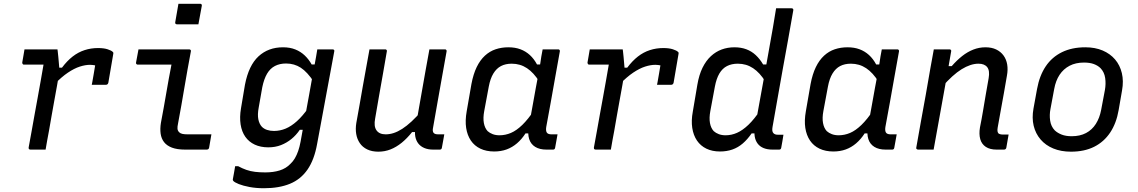

<svg xmlns="http://www.w3.org/2000/svg" viewBox="-20 -794 6040 1019"><path d="M110 -532Q122 -532 139.5 -532Q157 -532 177 -532Q197 -532 217 -532Q237 -532 255 -532Q273 -532 285 -532Q285 -532 286.5 -520.5Q288 -509 289.5 -492Q291 -475 292.5 -458Q294 -441 295 -429Q296 -417 296 -417Q290 -381 283 -341.5Q276 -302 268.5 -261.5Q261 -221 254 -180.5Q247 -140 240 -100Q235 -74 230.5 -49Q226 -24 222 0Q202 0 182 0Q162 0 141 0Q138 0 135.5 -1.5Q133 -3 132.5 -5Q132 -7 132 -11Q140 -52 147.5 -96Q155 -140 163.5 -185.5Q172 -231 180 -276Q188 -321 196 -365Q204 -409 211 -451H194Q180 -451 165.5 -451Q151 -451 136.5 -451Q122 -451 107 -451Q104 -451 102 -452.5Q100 -454 99 -456.5Q98 -459 98 -462Q101 -479 104 -496.5Q107 -514 110 -532ZM500 -539Q531 -539 551 -532.5Q571 -526 578 -519Q580 -518 580.5 -516.5Q581 -515 581.5 -513.5Q582 -512 581.5 -510.5Q581 -509 581 -507L555 -355Q554 -352 553 -350Q552 -348 550 -346.5Q548 -345 546 -344.5Q544 -344 541 -344Q523 -344 504.5 -344Q486 -344 467 -344L470 -359Q474 -381 477.5 -402Q481 -423 485 -447Q479 -448 473 -449Q467 -450 458 -450Q433 -450 403.5 -440.5Q374 -431 340.5 -408.5Q307 -386 268 -346L274 -435H309Q336 -471 365.5 -494Q395 -517 429 -528Q463 -539 500 -539Z M715 -532Q760 -532 804.5 -532Q849 -532 894 -532Q939 -532 984 -532Q987 -532 989 -531Q991 -530 992.5 -527.5Q994 -525 993 -521Q984 -473 975.5 -426Q967 -379 959 -331Q951 -283 942.5 -235Q934 -187 925 -139Q921 -121 922 -110.5Q923 -100 931 -92Q937 -86 947.5 -83.5Q958 -81 976 -81Q1002 -81 1031.5 -81Q1061 -81 1086 -81H1102Q1099 -63 1096 -46Q1093 -29 1090 -11Q1089 -5 1085.5 -2.5Q1082 0 1077 0Q1071 0 1052 0Q1033 0 1008.5 0Q984 0 963 0Q920 0 892.5 -10.5Q865 -21 850.5 -40Q836 -59 832.5 -85Q829 -111 834 -142Q842 -182 848.5 -220.5Q855 -259 862 -297.5Q869 -336 875.5 -374.5Q882 -413 890 -451H872Q845 -451 818.5 -451Q792 -451 765 -451Q738 -451 711 -451Q707 -451 704 -454Q701 -457 702 -462Q705 -479 708.5 -497Q712 -515 715 -532ZM927 -774Q941 -774 955.5 -774Q970 -774 984.5 -774Q999 -774 1013.5 -774Q1028 -774 1042 -774Q1047 -774 1049.5 -771Q1052 -768 1051 -763L1033 -665Q1019 -665 1005 -665Q991 -665 976 -665Q961 -665 947 -665Q933 -665 919 -665Q914 -665 911.5 -668Q909 -671 910 -676Z M1482 -543Q1519 -543 1547.5 -531.5Q1576 -520 1597.5 -499.5Q1619 -479 1634 -452H1664L1646 -359Q1611 -412 1576.5 -434.5Q1542 -457 1498 -457Q1465 -457 1439.5 -444Q1414 -431 1397.5 -403Q1381 -375 1372 -331L1353 -223Q1346 -186 1351 -161Q1356 -136 1370 -121Q1381 -110 1397.5 -104.5Q1414 -99 1434 -99Q1466 -99 1496 -111.5Q1526 -124 1556 -151Q1586 -178 1618 -223L1598 -105H1571Q1552 -77 1527 -56.5Q1502 -36 1471.5 -24Q1441 -12 1404 -12Q1363 -12 1332 -26.5Q1301 -41 1282 -68Q1263 -95 1257 -133.5Q1251 -172 1259 -219L1280 -344Q1290 -396 1308 -433.5Q1326 -471 1352 -495Q1378 -519 1410.5 -531Q1443 -543 1482 -543ZM1664 -532Q1685 -532 1705 -532Q1725 -532 1745 -532Q1749 -532 1751 -530.5Q1753 -529 1754 -527Q1755 -525 1754 -521Q1742 -454 1730.5 -394Q1719 -334 1708.5 -275.5Q1698 -217 1686.5 -156.5Q1675 -96 1663 -30Q1648 54 1612 106Q1576 158 1518.5 181.5Q1461 205 1381 205Q1339 205 1304.5 198.5Q1270 192 1247.5 183Q1225 174 1218 166Q1217 164 1216 162Q1215 160 1216 156Q1219 139 1222 123Q1225 107 1228 88H1244Q1266 100 1287.5 107.5Q1309 115 1333.5 118Q1358 121 1388 121Q1431 121 1464.5 110.5Q1498 100 1521 76Q1535 63 1545 46Q1555 29 1562.5 7.5Q1570 -14 1575 -41Q1588 -111 1598.5 -170Q1609 -229 1620 -287.5Q1631 -346 1643 -416Q1647 -435 1650.5 -454.5Q1654 -474 1657.5 -493Q1661 -512 1664 -532Z M1941 -532Q1962 -532 1982.5 -532Q2003 -532 2025 -532Q2028 -532 2030 -530.5Q2032 -529 2033 -526.5Q2034 -524 2033 -521Q2023 -462 2012.5 -402.5Q2002 -343 1991.5 -284Q1981 -225 1971 -165Q1963 -124 1978 -102.5Q1993 -81 2027 -81Q2048 -81 2069.5 -88Q2091 -95 2114.5 -110Q2138 -125 2164.5 -149.5Q2191 -174 2221 -209L2199 -93H2167Q2140 -59 2111.5 -36Q2083 -13 2052.5 -1Q2022 11 1988 11Q1954 11 1929 -1Q1904 -13 1889.5 -34.5Q1875 -56 1870.5 -83Q1866 -110 1871 -141Q1880 -190 1888.5 -238.5Q1897 -287 1905.5 -336Q1914 -385 1923 -433Q1928 -458 1932 -482.5Q1936 -507 1941 -532ZM2259 -532Q2273 -532 2286.5 -532Q2300 -532 2314 -532Q2328 -532 2341 -532Q2345 -532 2347 -530.5Q2349 -529 2350 -526.5Q2351 -524 2350 -520Q2338 -454 2326 -386Q2314 -318 2302 -251Q2290 -184 2279 -120Q2276 -107 2277 -99.5Q2278 -92 2282 -88Q2286 -84 2292 -82.5Q2298 -81 2307 -81Q2310 -81 2312.5 -81Q2315 -81 2318 -81Q2321 -81 2323 -81H2338Q2335 -63 2331.5 -44.5Q2328 -26 2325 -9Q2324 -4 2321 -2Q2318 0 2314 0Q2311 0 2305 0Q2299 0 2292 0Q2285 0 2279 0Q2252 0 2232 -8.5Q2212 -17 2200 -32.5Q2188 -48 2184 -70Q2180 -92 2186 -120Q2195 -171 2203.5 -220.5Q2212 -270 2221 -320Q2230 -370 2239 -422Q2248 -474 2259 -532Z M2678 -543Q2714 -543 2742 -532.5Q2770 -522 2792 -502Q2814 -482 2830 -452H2857L2842 -361Q2813 -408 2777 -432Q2741 -456 2696 -456Q2663 -456 2639 -443.5Q2615 -431 2598.5 -404Q2582 -377 2574 -334L2550 -205Q2543 -168 2548 -141Q2553 -114 2568 -98Q2579 -88 2595 -82Q2611 -76 2631 -76Q2662 -76 2691.5 -88.5Q2721 -101 2752 -131Q2783 -161 2817 -212L2794 -86H2769Q2749 -55 2724 -33.5Q2699 -12 2669 -1Q2639 10 2603 10Q2561 10 2529.5 -5Q2498 -20 2479 -48Q2460 -76 2454 -115Q2448 -154 2457 -204L2482 -348Q2492 -401 2510 -438Q2528 -475 2553.5 -498.5Q2579 -522 2610.5 -532.5Q2642 -543 2678 -543ZM2860 -532Q2881 -532 2901 -532Q2921 -532 2942 -532Q2946 -532 2948 -530.5Q2950 -529 2951 -526.5Q2952 -524 2951 -520Q2939 -454 2927 -386Q2915 -318 2903 -251Q2891 -184 2879 -120Q2876 -100 2882 -90.5Q2888 -81 2907 -81Q2912 -81 2916.5 -81Q2921 -81 2924 -81H2939Q2936 -63 2932.5 -44.5Q2929 -26 2926 -9Q2925 -4 2922 -2Q2919 0 2915 0Q2909 0 2899 0Q2889 0 2880 0Q2844 0 2820.5 -14.5Q2797 -29 2788.5 -56Q2780 -83 2786 -120Q2796 -172 2805 -223.5Q2814 -275 2823.5 -326.5Q2833 -378 2843 -430Q2846 -445 2848 -461Q2850 -477 2853 -494.5Q2856 -512 2860 -532Z M3110 -532Q3122 -532 3139.5 -532Q3157 -532 3177 -532Q3197 -532 3217 -532Q3237 -532 3255 -532Q3273 -532 3285 -532Q3285 -532 3286.5 -520.5Q3288 -509 3289.5 -492Q3291 -475 3292.5 -458Q3294 -441 3295 -429Q3296 -417 3296 -417Q3290 -381 3283 -341.5Q3276 -302 3268.5 -261.5Q3261 -221 3254 -180.5Q3247 -140 3240 -100Q3235 -74 3230.5 -49Q3226 -24 3222 0Q3202 0 3182 0Q3162 0 3141 0Q3138 0 3135.5 -1.5Q3133 -3 3132.5 -5Q3132 -7 3132 -11Q3140 -52 3147.5 -96Q3155 -140 3163.5 -185.5Q3172 -231 3180 -276Q3188 -321 3196 -365Q3204 -409 3211 -451H3194Q3180 -451 3165.5 -451Q3151 -451 3136.5 -451Q3122 -451 3107 -451Q3104 -451 3102 -452.5Q3100 -454 3099 -456.5Q3098 -459 3098 -462Q3101 -479 3104 -496.5Q3107 -514 3110 -532ZM3500 -539Q3531 -539 3551 -532.5Q3571 -526 3578 -519Q3580 -518 3580.5 -516.5Q3581 -515 3581.5 -513.5Q3582 -512 3581.5 -510.5Q3581 -509 3581 -507L3555 -355Q3554 -352 3553 -350Q3552 -348 3550 -346.5Q3548 -345 3546 -344.5Q3544 -344 3541 -344Q3523 -344 3504.5 -344Q3486 -344 3467 -344L3470 -359Q3474 -381 3477.5 -402Q3481 -423 3485 -447Q3479 -448 3473 -449Q3467 -450 3458 -450Q3433 -450 3403.5 -440.5Q3374 -431 3340.5 -408.5Q3307 -386 3268 -346L3274 -435H3309Q3336 -471 3365.5 -494Q3395 -517 3429 -528Q3463 -539 3500 -539Z M3878 -543Q3913 -543 3941 -532.5Q3969 -522 3991 -501.5Q4013 -481 4030 -452H4058L4042 -361Q4013 -408 3977 -432Q3941 -456 3896 -456Q3863 -456 3838.5 -443.5Q3814 -431 3798 -404Q3782 -377 3774 -334L3750 -205Q3743 -168 3748 -141Q3753 -114 3768 -98Q3779 -88 3795 -82Q3811 -76 3831 -76Q3862 -76 3891.5 -89Q3921 -102 3952 -131.5Q3983 -161 4017 -212L3998 -86H3969Q3947 -54 3922 -32.5Q3897 -11 3867 -0.5Q3837 10 3801 10Q3760 10 3729 -5Q3698 -20 3679 -48Q3660 -76 3654 -115Q3648 -154 3657 -202L3681 -344Q3690 -397 3708.5 -434.5Q3727 -472 3753 -496Q3779 -520 3810.5 -531.5Q3842 -543 3878 -543ZM4099 -750Q4120 -750 4140 -750Q4160 -750 4181 -750Q4185 -750 4187 -748.5Q4189 -747 4190 -744.5Q4191 -742 4190 -738Q4177 -661 4162.5 -582.5Q4148 -504 4134 -425.5Q4120 -347 4106.5 -270.5Q4093 -194 4080 -120Q4078 -109 4079 -100.5Q4080 -92 4085 -87Q4089 -83 4094.5 -81Q4100 -79 4108 -79Q4111 -79 4114 -79Q4117 -79 4119.5 -79Q4122 -79 4124 -79H4138Q4136 -63 4132.5 -45Q4129 -27 4126 -9Q4125 -4 4122 -2Q4119 0 4115 0Q4108 0 4098.5 0Q4089 0 4080 0Q4053 0 4033 -8Q4013 -16 4001 -32Q3989 -48 3985.5 -70Q3982 -92 3987 -119Q3999 -185 4011 -251.5Q4023 -318 4035 -383.5Q4047 -449 4058.5 -515Q4070 -581 4082 -647Q4086 -672 4090 -695.5Q4094 -719 4099 -750Z M4478 -543Q4514 -543 4542 -532.5Q4570 -522 4592 -502Q4614 -482 4630 -452H4657L4642 -361Q4613 -408 4577 -432Q4541 -456 4496 -456Q4463 -456 4439 -443.5Q4415 -431 4398.5 -404Q4382 -377 4374 -334L4350 -205Q4343 -168 4348 -141Q4353 -114 4368 -98Q4379 -88 4395 -82Q4411 -76 4431 -76Q4462 -76 4491.5 -88.5Q4521 -101 4552 -131Q4583 -161 4617 -212L4594 -86H4569Q4549 -55 4524 -33.5Q4499 -12 4469 -1Q4439 10 4403 10Q4361 10 4329.5 -5Q4298 -20 4279 -48Q4260 -76 4254 -115Q4248 -154 4257 -204L4282 -348Q4292 -401 4310 -438Q4328 -475 4353.5 -498.5Q4379 -522 4410.5 -532.5Q4442 -543 4478 -543ZM4660 -532Q4681 -532 4701 -532Q4721 -532 4742 -532Q4746 -532 4748 -530.5Q4750 -529 4751 -526.5Q4752 -524 4751 -520Q4739 -454 4727 -386Q4715 -318 4703 -251Q4691 -184 4679 -120Q4676 -100 4682 -90.5Q4688 -81 4707 -81Q4712 -81 4716.5 -81Q4721 -81 4724 -81H4739Q4736 -63 4732.5 -44.5Q4729 -26 4726 -9Q4725 -4 4722 -2Q4719 0 4715 0Q4709 0 4699 0Q4689 0 4680 0Q4644 0 4620.5 -14.5Q4597 -29 4588.5 -56Q4580 -83 4586 -120Q4596 -172 4605 -223.5Q4614 -275 4623.5 -326.5Q4633 -378 4643 -430Q4646 -445 4648 -461Q4650 -477 4653 -494.5Q4656 -512 4660 -532Z M4936 -532Q4952 -532 4966 -532Q4980 -532 4993.5 -532Q5007 -532 5019 -532Q5023 -532 5025 -530.5Q5027 -529 5028 -526.5Q5029 -524 5028 -521Q5017 -456 5005.5 -391Q4994 -326 4982 -260.5Q4970 -195 4958.5 -130Q4947 -65 4935 0Q4922 0 4908 0Q4894 0 4880 0Q4866 0 4852 0Q4850 0 4848 -1Q4846 -2 4844.5 -3.5Q4843 -5 4842.5 -7Q4842 -9 4843 -11Q4855 -81 4868 -151.5Q4881 -222 4893.5 -292Q4906 -362 4918 -433Q4924 -465 4928.5 -490.5Q4933 -516 4936 -532ZM5210 -543Q5243 -543 5267 -531.5Q5291 -520 5306 -499.5Q5321 -479 5325.5 -451.5Q5330 -424 5324 -392Q5316 -346 5308 -300Q5300 -254 5291.5 -209Q5283 -164 5275 -117Q5273 -105 5274 -98Q5275 -91 5279 -86Q5283 -83 5289 -81.5Q5295 -80 5302 -80Q5305 -80 5307.5 -80Q5310 -80 5312.5 -80Q5315 -80 5317 -80H5333Q5330 -62 5327 -45.5Q5324 -29 5321 -11Q5320 -5 5316.5 -2.5Q5313 0 5308 0Q5303 0 5291 0Q5279 0 5269 0Q5234 0 5212 -14.5Q5190 -29 5182.5 -55.5Q5175 -82 5181 -118Q5190 -162 5197 -204.5Q5204 -247 5211.5 -290.5Q5219 -334 5227 -379Q5234 -419 5219.5 -437.5Q5205 -456 5173 -456Q5152 -456 5129.5 -448.5Q5107 -441 5083.5 -426.5Q5060 -412 5034 -388.5Q5008 -365 4980 -333L4996 -443H5031Q5058 -474 5086.5 -496.5Q5115 -519 5146 -531Q5177 -543 5210 -543Z M5740 -543Q5792 -543 5832 -526Q5872 -509 5898 -478.5Q5924 -448 5934 -406Q5944 -364 5935 -314L5917 -210Q5905 -140 5872 -90.5Q5839 -41 5787 -15Q5735 11 5664 11Q5611 11 5570 -6Q5529 -23 5502.5 -54Q5476 -85 5466 -126.5Q5456 -168 5465 -218L5484 -322Q5497 -393 5530 -442Q5563 -491 5616 -517Q5669 -543 5740 -543ZM5733 -462Q5689 -462 5656.5 -445Q5624 -428 5603.5 -397Q5583 -366 5575 -322L5555 -215Q5549 -184 5553.5 -153.5Q5558 -123 5578 -102Q5593 -88 5615 -79.5Q5637 -71 5668 -71Q5712 -71 5744 -88Q5776 -105 5796 -136.5Q5816 -168 5824 -210L5844 -316Q5850 -349 5845.5 -380Q5841 -411 5821 -432Q5807 -446 5785.5 -454Q5764 -462 5733 -462Z"/></svg>

Font: RecMonoLinear Nerd Font Mono
Style: Italic
Weight: 400
Italic angle: -10°
Monospace: yes
Version: Version 1.085; ttfautohint (v1.8.4.7-5d5b);Nerd Fonts 3.2.1